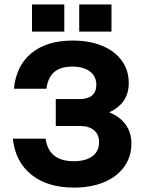

<svg xmlns="http://www.w3.org/2000/svg" viewBox="-20 -843 654 871"><path d="M339.4 -822.6V-699.5H485.7V-822.6ZM125.2 -822.6V-699.5H271.7V-822.6ZM315.4 8Q394.2 8 452.6 -16.8Q511 -41.6 543.5 -86.6Q576.1 -131.6 576.1 -191.7Q576.1 -241.3 550.5 -277.3Q525 -313.4 475.3 -333.4Q564.1 -374.4 564.1 -466.1Q564.1 -524.4 532.6 -567.7Q501 -611.1 443.7 -635.1Q386.3 -659 309.4 -659Q192.3 -659 122.8 -602Q53.4 -545 43.2 -440.6H190.7Q197.2 -491.4 226.1 -516.2Q255 -540.9 307.3 -540.9Q358.8 -540.9 387.9 -518.9Q416.9 -496.9 416.9 -457.7Q416.9 -426.2 397.4 -409.8Q378 -393.5 341.1 -393.5H233V-271.4H343.5Q383.8 -271.4 406.6 -252Q429.4 -232.6 429.4 -197.8Q429.4 -156.3 398.8 -134Q368.3 -111.7 314.5 -111.7Q200.6 -111.7 187 -214H38.2Q49.7 -108.7 122.6 -50.4Q195.5 8 315.4 8Z"/></svg>

Font: Overused Grotesk Light
Style: Regular
Weight: 300
Designer: RandomMaerks
Version: Version 0.005